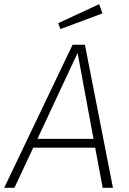

<svg xmlns="http://www.w3.org/2000/svg" viewBox="-37 -898 617 918"><path d="M454 0 418 -192H122L32 0H-17L310 -684H369L503 0ZM142 -234H410L334 -645ZM437 -878 453 -834 252 -759 241 -787Z"/></svg>

Font: Fira Sans ExtraLight
Style: Italic
Weight: 275
Italic angle: -8°
Designer: Carrois Corporate & Edenspiekermann AG
Foundry: Carrois Corporate GbR & Edenspiekermann AG
Version: Version 4.203